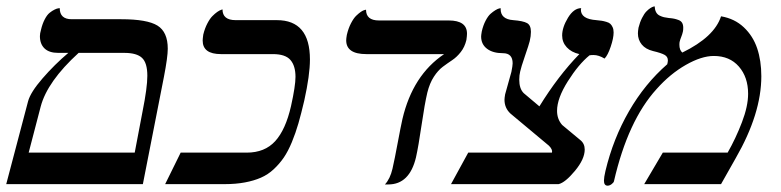

<svg xmlns="http://www.w3.org/2000/svg" viewBox="-34 -585 2481 610"><path d="M360.8 -417H215.8Q116.2 -326.2 95.2 -246.1L57.1 -100.1H394L418.9 -231Q434.1 -306.6 434.1 -344.2Q434.1 -385.3 417.2 -401.1Q400.4 -417 360.8 -417ZM419.9 0H-14.2L55.2 -263.2Q63 -292 101.1 -335.9Q139.2 -379.9 183.1 -417H150.9Q122.1 -417 107.4 -431.2Q92.8 -445.3 92.8 -470.2Q92.8 -478.5 96.2 -490.2Q100.6 -509.3 108.2 -523.7Q115.7 -538.1 123.8 -544.4Q131.8 -550.8 139.2 -554.4Q146.5 -558.1 151.4 -558.6L155.8 -559.1Q155.8 -523.9 193.8 -523.9H351.1Q433.6 -523.9 466.3 -503.7Q499 -483.4 499 -430.2Q499 -403.8 486.8 -340.8Z M890.6 -248Q904.8 -312 904.8 -340.8Q904.8 -376 888.7 -394.5Q872.6 -413.1 833 -413.1H668Q609.9 -413.1 609.9 -456.1Q609.9 -461.4 611.8 -475.1Q616.7 -495.1 624.8 -510.5Q632.8 -525.9 640.9 -533.9Q648.9 -542 656.2 -547.1Q663.6 -552.2 668.5 -553.7L672.9 -555.2Q672.9 -521 714.8 -521H845.7Q950.7 -521 950.7 -396Q950.7 -346.7 932.6 -265.1Q922.9 -223.6 914.1 -193.1Q905.3 -162.6 893.3 -133.5Q881.3 -104.5 867.7 -84.5Q854 -64.5 835.7 -47.4Q817.4 -30.3 794.9 -20.5Q772.5 -10.7 743.9 -5.4Q715.3 0 679.7 0H490.7L540 -100.1H750Q807.1 -100.1 840.3 -136.5Q873.5 -172.9 890.6 -248Z M1323.7 -291Q1315.4 -256.3 1305.4 -188Q1295.4 -119.6 1287.6 -85Q1267.1 1 1199.7 1H1189Q1205.6 -17.1 1212.9 -48.8Q1220.2 -80.6 1229.7 -132.1Q1239.3 -183.6 1244.6 -207Q1277.3 -346.2 1377 -413.1H1129.9Q1065.9 -413.1 1065.9 -457Q1065.9 -462.4 1067.9 -474.1Q1072.8 -495.1 1081.1 -511Q1089.4 -526.9 1097.4 -534.7Q1105.5 -542.5 1112.5 -547.4Q1119.6 -552.2 1124.5 -553.2L1128.9 -554.2Q1128.9 -520 1169.9 -520H1391.6Q1449.7 -520 1449.7 -478Q1449.7 -471.7 1447.8 -458Q1442.4 -435.5 1429.9 -419.7Q1417.5 -403.8 1402.8 -394Q1388.2 -384.3 1373 -373Q1357.9 -361.8 1344.5 -341.3Q1331.1 -320.8 1323.7 -291Z M1629.9 -289.1 1679.7 -247.1Q1739.3 -343.8 1806.6 -413.1Q1781.2 -418.9 1766.6 -434.8Q1752 -450.7 1752 -472.2Q1752 -498 1770.5 -528.6Q1789.1 -559.1 1812.5 -559.1Q1812.5 -558.6 1812 -556.9Q1811.5 -555.2 1811.5 -554.2Q1811.5 -524.4 1860.8 -521Q1872.1 -520 1877.9 -519Q1883.8 -518.1 1892.3 -515.6Q1900.9 -513.2 1905 -509.3Q1909.2 -505.4 1912.4 -498.5Q1915.5 -491.7 1915.5 -481.9Q1915.5 -463.9 1906.2 -436.5Q1897 -409.2 1886.7 -398.9Q1868.2 -410.2 1851.6 -410.2Q1843.8 -410.2 1838.9 -409.2Q1804.2 -380.9 1770 -326.7Q1735.8 -272.5 1735.8 -232.9Q1735.8 -206.5 1752 -188L1809.6 -140.1Q1823.7 -128.9 1823.7 -109.9Q1823.7 -79.6 1792.7 -42.2Q1761.7 -4.9 1740.7 0H1398.9L1453.6 -100.1H1719.7Q1722.2 -109.9 1710 -122.1L1587.9 -224.1Q1568.8 -241.7 1568.8 -268.1Q1568.8 -273.4 1570.8 -285.2L1590.8 -356.9Q1594.7 -376.5 1594.7 -383.8Q1594.7 -416 1564 -416Q1531.7 -416 1513.2 -430.2Q1494.6 -444.3 1494.6 -469.2Q1494.6 -473.1 1496.6 -484.9Q1501 -504.4 1508.8 -519.3Q1516.6 -534.2 1524.7 -541.3Q1532.7 -548.3 1540 -552.7Q1547.4 -557.1 1551.8 -558.1L1556.6 -559.1V-556.2Q1556.6 -523.9 1596.7 -521Q1627.9 -518.6 1640.4 -511.7Q1652.8 -504.9 1652.8 -483.9Q1652.8 -470.2 1648.9 -454.1Q1646.5 -443.8 1633.8 -407Q1621.1 -370.1 1618.7 -357.9Q1615.7 -346.2 1615.7 -332Q1615.7 -303.2 1629.9 -289.1Z M2256.8 -533.2Q2299.8 -525.9 2329.1 -498.3Q2358.4 -470.7 2371.6 -431.4Q2384.8 -392.1 2384.8 -342.8Q2384.8 -224.1 2303.7 -83L2256.8 0H2012.7L2071.8 -100.1H2277.8Q2303.7 -145.5 2323.2 -196.5Q2342.8 -247.6 2342.8 -287.1Q2342.8 -339.8 2313.5 -373.5Q2284.2 -407.2 2233.9 -407.2Q2194.8 -407.2 2144.8 -378.7Q2094.7 -350.1 2051.8 -301.8Q1960.9 -201.7 1916.5 -8.8Q1915.5 -4.9 1909.2 0Q1902.8 4.9 1896.5 4.9Q1884.8 4.9 1884.8 -11.2Q1884.8 -21.5 1889.6 -42Q1914.1 -144.5 1964.4 -231.7Q2014.6 -318.8 2085.9 -380.9Q2087.9 -388.7 2087.9 -393.1Q2087.9 -404.8 2077.6 -410.6Q2067.4 -416.5 2040.5 -422.9Q2017.1 -428.7 2004.9 -443.6Q1992.7 -458.5 1992.7 -479Q1992.7 -485.4 1994.6 -497.1Q1999 -514.6 2005.9 -528.1Q2012.7 -541.5 2019.3 -548.3Q2025.9 -555.2 2032 -559.1Q2038.1 -563 2042 -564L2045.9 -564.9Q2046.4 -554.2 2050.3 -546.6Q2054.2 -539.1 2061.8 -535.4Q2069.3 -531.7 2075.7 -530.3Q2082 -528.8 2090.8 -527.8Q2101.6 -526.9 2107.7 -525.6Q2113.8 -524.4 2121.6 -521.5Q2129.4 -518.6 2133.1 -512.5Q2136.7 -506.3 2136.7 -497.1Q2136.7 -488.8 2135.7 -484.9Q2133.8 -476.1 2130.4 -467.8Q2127 -459.5 2125.5 -453.1Q2124.5 -450.2 2124.5 -442.9Q2124.5 -425.8 2133.8 -418Q2235.8 -467.8 2256.8 -533.2Z"/></svg>

Font: Common Serif Medium
Style: Italic
Weight: 500
Italic angle: -12°
Designer: Philipp H. Poll, Khaled Hosny
Foundry: Stefan Peev, Context Ltd.
Version: Version 1.026